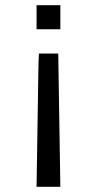

<svg xmlns="http://www.w3.org/2000/svg" viewBox="-20 -549 373 735"><path d="M120 166 127 -287Q127 -306 129 -344H203L211 166ZM120 -437V-529H211V-437Z"/></svg>

Font: Coval
Style: Light
Weight: 300
Foundry: Context Ltd
Version: Version 001.000